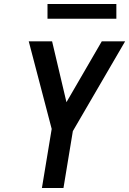

<svg xmlns="http://www.w3.org/2000/svg" viewBox="-20 -942 647 962"><path d="M190 0 239 -296 124 -735H241L313 -430L490 -735H607L345 -285L298 0ZM218 -848V-922H563V-848Z"/></svg>

Font: Iosevka SS04 SmBd Ex Obl
Style: Regular
Weight: 600
Width: 7
Italic angle: -9°
Monospace: yes
Designer: Belleve Invis
Foundry: Belleve Invis
Version: Version 19.0.0; ttfautohint (v1.8.4)